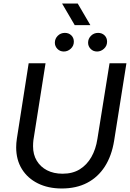

<svg xmlns="http://www.w3.org/2000/svg" viewBox="-20 -1060 741 1092"><path d="M331 12Q254 12 195.5 -17Q137 -46 104.5 -98.5Q72 -151 72 -222Q72 -234 73 -246.5Q74 -259 76 -272L143 -700H239L170 -263Q169 -255 168.5 -246Q168 -237 168 -228Q168 -181 189 -146Q210 -111 247.5 -91.5Q285 -72 336 -72Q393 -72 433.5 -97Q474 -122 499.5 -166.5Q525 -211 534 -270L603 -700H699L629 -259Q615 -173 576 -112.5Q537 -52 475.5 -20Q414 12 331 12ZM532 -767Q510 -767 495.5 -782Q481 -797 481 -817Q481 -840 497.5 -856.5Q514 -873 538 -873Q560 -873 574.5 -859Q589 -845 589 -823Q589 -799 571.5 -783Q554 -767 532 -767ZM343 -767Q321 -767 306.5 -782Q292 -797 292 -817Q292 -840 308.5 -856.5Q325 -873 349 -873Q371 -873 385.5 -859Q400 -845 400 -823Q400 -799 382.5 -783Q365 -767 343 -767ZM405 -917 333 -1040H422L494 -917Z"/></svg>

Font: MuseoModerno
Style: Italic
Weight: 400
Italic angle: -9°
Designer: Pablo Cosgaya, Héctor Gatti, Marcela Romero, and the Authors of The MuseoModerno Project.
Foundry: Omnibus-Type Team
Version: Version 1.003